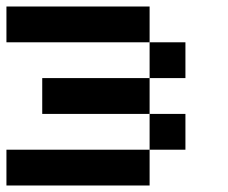

<svg xmlns="http://www.w3.org/2000/svg" viewBox="-20 -798 707 596"><path d="M444.4 -222.2H0V-333.3H444.4ZM444.4 -444.4H111.1V-555.6H444.4ZM444.4 -666.7H0V-777.8H444.4ZM555.6 -555.6H444.4V-666.7H555.6ZM555.6 -333.3H444.4V-444.4H555.6Z"/></svg>

Font: Pixeloid Mono
Style: Regular
Weight: 400
Monospace: yes
Designer: GGBotNet
Foundry: GGBotNet
Version: 0.5